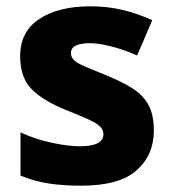

<svg xmlns="http://www.w3.org/2000/svg" viewBox="-20 -579 549 609"><path d="M468 -165Q468 -87 413 -38.5Q358 10 238 10Q180 10 134.5 3Q89 -4 45 -22V-159Q93 -137 145 -126Q197 -115 232 -115Q272 -115 290 -125Q308 -135 308 -153Q308 -167 297.5 -177.5Q287 -188 261 -200Q235 -212 187 -231Q116 -260 80 -296.5Q44 -333 44 -401Q44 -479 105 -519Q166 -559 266 -559Q320 -559 367 -548Q414 -537 463 -515L415 -403Q375 -421 334 -431.5Q293 -442 266 -442Q205 -442 205 -411Q205 -398 214.5 -388.5Q224 -379 249.5 -368Q275 -357 322 -338Q371 -318 403.5 -296.5Q436 -275 452 -244Q468 -213 468 -165Z"/></svg>

Font: Noto Sans Meetei Mayek ExtraBold
Style: Regular
Weight: 800
Designer: Monotype Design Team and Neelakash Kshetrimayum
Foundry: Monotype Imaging Inc.
Version: Version 2.002; ttfautohint (v1.8.4.7-5d5b)